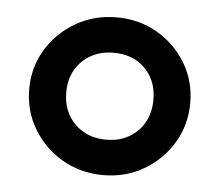

<svg xmlns="http://www.w3.org/2000/svg" viewBox="-37 -751 529 462"><g transform="rotate(5 227.0 -519.5)"><path d="M227.5 -329Q173.5 -329 129.2 -354.5Q85 -380 58.8 -423.5Q32.5 -467 32.5 -520Q32.5 -573 58.8 -616Q85 -659 129.2 -684.5Q173.5 -710 227.5 -710Q282 -710 325.8 -684.5Q369.5 -659 395.5 -616Q421.5 -573 421.5 -520Q421.5 -467 395.5 -423.8Q369.5 -380.5 325.8 -354.8Q282 -329 227.5 -329ZM227.5 -414.5Q258.5 -414.5 282.2 -428Q306 -441.5 319.2 -465.2Q332.5 -489 332.5 -520Q332.5 -566.5 303.5 -595.5Q274.5 -624.5 227.5 -624.5Q196.5 -624.5 172.8 -611.2Q149 -598 135.5 -574.5Q122 -551 122 -520Q122 -473.5 151.5 -444Q181 -414.5 227.5 -414.5Z"/></g></svg>

Font: Geologica Roman Medium
Style: Regular
Weight: 500
Designer: Sindre Bremnes, Frode Helland
Foundry: Monokrom Skriftforlag AS
Version: Version 1.010;gftools[0.9.28]